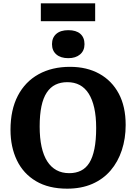

<svg xmlns="http://www.w3.org/2000/svg" viewBox="-20 -1118 817 1152"><path d="M383 14Q272 14 196 -31Q120 -76 81.5 -156Q43 -236 43 -339Q43 -459 87 -543.5Q131 -628 211.5 -672.5Q292 -717 400 -717Q501 -717 576 -675.5Q651 -634 692.5 -556.5Q734 -479 734 -368Q734 -287 711 -217Q688 -147 643.5 -95Q599 -43 533.5 -14.5Q468 14 383 14ZM396 -79Q435 -79 465.5 -94Q496 -109 516 -141Q536 -173 546.5 -225Q557 -277 557 -350Q557 -419 545.5 -470.5Q534 -522 512 -556.5Q490 -591 458 -608Q426 -625 384 -625Q344 -625 313 -610Q282 -595 260.5 -562.5Q239 -530 228.5 -479.5Q218 -429 218 -359Q218 -290 229.5 -237.5Q241 -185 263.5 -150Q286 -115 319 -97Q352 -79 396 -79ZM390 -769Q344 -769 318 -791.5Q292 -814 292 -853Q292 -892 317.5 -914.5Q343 -937 390 -937Q437 -937 462 -915Q487 -893 487 -853Q487 -814 460.5 -791.5Q434 -769 390 -769ZM225 -991V-1098H551V-991Z"/></svg>

Font: Literata 18pt
Style: Bold
Weight: 700
Designer: Latin by Veronika Burian and Jose Scaglione. Greek by Irene Vlachou. Cyrillic by Vera Evstafieva.
Foundry: TypeTogether
Version: Version 3.103;gftools[0.9.29]